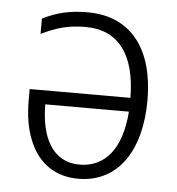

<svg xmlns="http://www.w3.org/2000/svg" viewBox="-45 -584 586 636"><g transform="rotate(5 248.0 -266.0)"><path d="M221 -542C162 -542 118 -531 72 -508V-457C123 -482 163 -493 219 -493C328 -493 386 -416 387 -272H52V-232C52 -95 112 10 238 10C371 10 444 -103 444 -269C444 -435 369 -542 221 -542ZM108 -226H386C377 -102 323 -37 238 -37C148 -37 108 -117 108 -226Z"/></g></svg>

Font: Noto Sans SemiCondensed Light
Style: Regular
Weight: 300
Width: 4
Designer: Monotype Design Team
Foundry: Monotype Imaging Inc.
Version: Version 2.013